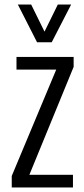

<svg xmlns="http://www.w3.org/2000/svg" viewBox="-20 -830 373 850"><path d="M32 0V-51L229 -522H53V-578H306V-534L110 -56H303V0ZM144 -643 59 -810H118L177 -690L236 -810H295L209 -643Z"/></svg>

Font: Oswald Light
Style: Regular
Weight: 300
Designer: Vernon Adams
Foundry: Vernon Adams
Version: Version 4.103;gftools[0.9.33.dev8+g029e19f]